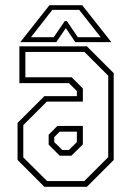

<svg xmlns="http://www.w3.org/2000/svg" viewBox="-20 -718 504 738"><path d="M150.5 0 47.5 -103V-245.5L150.5 -348.5H275.5V-368L245 -398.5H54.5V-540H314L417 -437V-103L314 0ZM161 -22H304L396 -114V-427L304.5 -518.5H77.5V-421H255.5L298.5 -378V-327.5H160L69.5 -237V-113ZM209.5 -119.5 167 -162V-200L200.5 -234H298.5V-163L254.5 -119.5ZM219.5 -141.5H245L275.5 -172V-212H209.5L188.5 -191V-172ZM170 -698H296L408 -556H269.5L233 -610L196.5 -556H58ZM181 -680 99 -575H186.5L229 -637H237L279 -575H367L284.5 -680Z"/></svg>

Font: Tourney Condensed ExtraLight
Style: Regular
Weight: 200
Width: 3
Designer: Tyler Finck
Foundry: Etcetera Type Co
Version: Version 1.010; ttfautohint (v1.8.3)